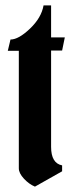

<svg xmlns="http://www.w3.org/2000/svg" viewBox="-20 -694 261 714"><path d="M170 -674V-555H221L211 -506H170V-148Q170 -87 211 -79V-57L110 0Q88 -9 69 -29.5Q50 -50 50 -68V-505H9L19 -547Q49 -547 91.5 -587.5Q134 -628 142 -674Z"/></svg>

Font: Pirata One
Style: Regular
Weight: 400
Designer: Rodrigo Fuenzalida, Nicolas Massi
Foundry: Rodrigo Fuenzalida, Nicolas Massi
Version: Version 1.001